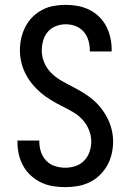

<svg xmlns="http://www.w3.org/2000/svg" viewBox="-20 -763 540 791"><path d="M249 8Q224 8 198.5 4Q173 0 150 -11Q127 -22 108 -39Q89 -56 76.5 -78Q64 -100 58 -125Q52 -150 52 -175V-184H142V-179Q142 -157 149 -136.5Q156 -116 171 -100.5Q186 -85 207 -78.5Q228 -72 249 -72Q271 -72 291.5 -79Q312 -86 327 -101.5Q342 -117 349 -138Q356 -159 356 -180Q356 -205 346 -229Q336 -253 318.5 -271.5Q301 -290 279 -302.5Q257 -315 234 -326.5Q211 -338 189.5 -351Q168 -364 148.5 -380.5Q129 -397 113 -416.5Q97 -436 85.5 -458.5Q74 -481 68 -506Q62 -531 62 -556Q62 -581 67.5 -605.5Q73 -630 84.5 -652.5Q96 -675 114 -693Q132 -711 154 -722.5Q176 -734 201 -738.5Q226 -743 251 -743Q276 -743 300.5 -738.5Q325 -734 347.5 -723Q370 -712 388 -694.5Q406 -677 417.5 -655Q429 -633 434.5 -608.5Q440 -584 440 -560V-551H350V-556Q350 -577 344 -597Q338 -617 324.5 -632.5Q311 -648 291.5 -655.5Q272 -663 251 -663Q230 -663 210.5 -655.5Q191 -648 177.5 -632.5Q164 -617 158 -596.5Q152 -576 152 -555Q152 -530 162 -506Q172 -482 189.5 -464Q207 -446 229 -433Q251 -420 273.5 -408.5Q296 -397 318 -384Q340 -371 359.5 -355Q379 -339 395 -319Q411 -299 422.5 -276.5Q434 -254 440 -229.5Q446 -205 446 -179Q446 -154 440 -128.5Q434 -103 421.5 -81Q409 -59 390.5 -41Q372 -23 349 -12Q326 -1 300.5 3.5Q275 8 249 8Z"/></svg>

Font: Iosevka Custom Medium
Style: Regular
Weight: 500
Monospace: yes
Designer: Belleve Invis
Foundry: Belleve Invis
Version: Version 32.5.0; ttfautohint (v1.8.4)